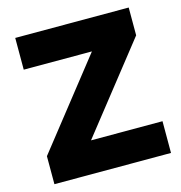

<svg xmlns="http://www.w3.org/2000/svg" viewBox="-105 -800 844 894"><g transform="rotate(-15 317.0 -352.5)"><path d="M48 0V-135L420 -607L424 -552H48V-705H595V-571L222 -98L219 -153H610V0Z"/></g></svg>

Font: Nunito Sans 11pt Black
Style: Regular
Weight: 900
Version: Version 3.101;gftools[0.9.27]